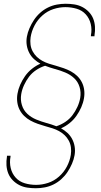

<svg xmlns="http://www.w3.org/2000/svg" viewBox="-20 -851 540 1022"><path d="M171 151Q147 151 124.5 147.5Q102 144 82.5 134Q63 124 47.5 108Q32 92 24 72Q16 52 14.5 29Q13 6 17 -17V-22H36V-17Q30 14 37 43.5Q44 73 63.5 94.5Q83 116 112 124.5Q141 133 172 133Q204 133 236 122.5Q268 112 294 89Q320 66 336 35.5Q352 5 357 -27Q360 -47 357.5 -66.5Q355 -86 346 -102.5Q337 -119 324 -131.5Q311 -144 294.5 -153Q278 -162 259.5 -168Q241 -174 222 -179Q201 -185 181 -192Q161 -199 142.5 -209Q124 -219 109 -233.5Q94 -248 84.5 -266.5Q75 -285 72 -307Q69 -329 73 -352Q77 -376 87.5 -400Q98 -424 113.5 -446Q129 -468 150.5 -485Q172 -502 195 -512Q177 -522 161.5 -536Q146 -550 136 -569Q126 -588 122.5 -610Q119 -632 123 -655Q127 -678 137 -701Q147 -724 161 -745Q175 -766 194 -783Q213 -800 235.5 -811Q258 -822 282 -826.5Q306 -831 329 -831Q353 -831 375.5 -827.5Q398 -824 417.5 -814Q437 -804 452.5 -788Q468 -772 476 -752Q484 -732 485.5 -709Q487 -686 483 -663V-658H464V-663Q470 -694 463 -723.5Q456 -753 436.5 -774.5Q417 -796 388 -804.5Q359 -813 328 -813Q296 -813 264 -802.5Q232 -792 206 -769Q180 -746 164 -715.5Q148 -685 143 -653Q140 -633 142.5 -613.5Q145 -594 154 -577.5Q163 -561 176 -548.5Q189 -536 205.5 -527Q222 -518 240.5 -512Q259 -506 278 -501Q299 -495 319 -488Q339 -481 357.5 -471Q376 -461 391 -446.5Q406 -432 415.5 -413.5Q425 -395 428 -373Q431 -351 427 -328Q423 -304 412.5 -280Q402 -256 386.5 -234Q371 -212 349.5 -195Q328 -178 305 -168Q323 -158 338.5 -144Q354 -130 364 -111Q374 -92 377.5 -70Q381 -48 377 -25Q373 -2 363 21Q353 44 339 65Q325 86 306 103Q287 120 264.5 131Q242 142 218 146.5Q194 151 171 151ZM280 -179Q305 -187 327.5 -202Q350 -217 365.5 -237.5Q381 -258 392 -282Q403 -306 407 -330Q412 -360 403.5 -388Q395 -416 374.5 -435Q354 -454 327.5 -465Q301 -476 272 -484H271Q258 -488 245 -492Q232 -496 220 -501Q195 -493 172.5 -478Q150 -463 134.5 -442.5Q119 -422 108 -398Q97 -374 93 -350Q88 -320 96.5 -292Q105 -264 125.5 -245Q146 -226 172.5 -215Q199 -204 228 -196H229Q242 -192 255 -188Q268 -184 280 -179Z"/></svg>

Font: Iosevka Term Curly Thin
Style: Italic
Weight: 100
Italic angle: -9°
Designer: Belleve Invis
Foundry: Belleve Invis
Version: Version 32.3.0